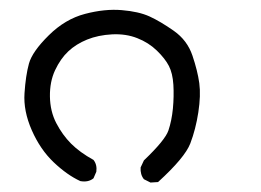

<svg xmlns="http://www.w3.org/2000/svg" viewBox="-20 -269 540 398"><path d="M292 109.4 278.3 102.5Q270.5 92.8 271.5 78.1L278.3 63.5Q322.3 21.5 329.1 1.5Q335.9 -18.6 338.4 -43.9Q340.8 -69.3 339.4 -93.3Q337.9 -117.2 330.1 -132.3Q322.3 -147.5 305.2 -164.1Q288.1 -180.7 264.6 -189.9Q241.2 -199.2 212.4 -197.8Q183.6 -196.3 160.6 -187Q137.7 -177.7 121.6 -162.6Q105.5 -147.5 94.2 -123.5Q83 -99.6 83.5 -68.8Q84 -38.1 96.7 -13.7Q109.4 10.7 127.4 28.8Q145.5 46.9 173.8 62.5Q181.6 72.3 179.7 86.9L173.8 100.6Q163.1 109.4 146.5 106.4Q119.1 93.8 91.3 67.4Q63.5 41 45.9 1Q28.3 -39.1 30.8 -75.7Q33.2 -112.3 40 -137.2Q46.9 -162.1 81.1 -195.8Q115.2 -229.5 156.2 -240.2Q197.3 -251 232.4 -248Q267.6 -245.1 290 -234.9Q312.5 -224.6 340.3 -205.1Q368.2 -185.5 378.9 -153.8Q389.6 -122.1 393.1 -96.7Q396.5 -71.3 391.1 -36.1Q385.7 -1 374.5 28.3Q363.3 57.6 307.6 108.4Z"/></svg>

Font: NaikaiFont
Style: Regular
Weight: 400
Version: Version 1.67